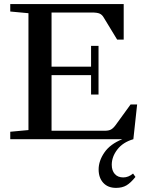

<svg xmlns="http://www.w3.org/2000/svg" viewBox="-20 -683 708 942"><path d="M30.3 0V-36.6L119.6 -44.9V-618.2L30.3 -626.5V-663.1H586.9V-488.8H554.7L488.8 -597.2Q481 -610.8 469 -616.2Q457 -621.6 431.6 -621.6H232.9V-356H426.8V-458H463.4V-219.2H426.8V-314.5H232.9V-41.5H493.7Q513.2 -41.5 524.2 -47.4Q535.2 -53.2 546.9 -68.8L620.6 -170.4H652.8L634.3 0Q583.5 14.6 555.9 50.3Q528.3 85.9 528.3 125.5Q528.3 153.8 543.2 170.7Q558.1 187.5 585 187.5Q609.9 187.5 632.8 168.5L644.5 185.1Q621.1 214.4 600.3 226.6Q579.6 238.8 549.3 238.8Q509.3 238.8 486.6 213.9Q463.9 189 463.9 148.4Q463.9 106.4 492.2 65.2Q520.5 23.9 580.1 0Z"/></svg>

Font: Elstob 8pt Medium
Style: Regular
Weight: 500
Designer: Peter S. Baker
Version: Version 1.015